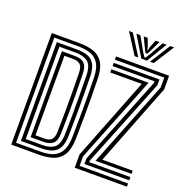

<svg xmlns="http://www.w3.org/2000/svg" viewBox="-168 -1142 1245 1294"><g transform="rotate(20 455.0 -495.5)"><path d="M52.8 0V-800H250Q308 -800 352.2 -785.5Q396.5 -771 422 -730.8Q447.5 -690.5 449 -613Q450.8 -538.2 451.2 -472.6Q451.8 -407 451.2 -338.9Q450.8 -270.8 449 -187.8Q447.5 -111.5 423 -71Q398.5 -30.5 354.6 -15.2Q310.8 0 251.5 0ZM79.2 -23H251.5Q285.8 -23 316.2 -29Q346.8 -35 370.2 -52.2Q393.8 -69.5 407.6 -102.2Q421.5 -135 422.8 -188.5Q424 -258.8 424.6 -327.4Q425.2 -396 424.8 -466.6Q424.2 -537.2 422.8 -612.2Q421.2 -679 399.9 -714.6Q378.5 -750.2 340.2 -763.6Q302 -777 250 -777H79.2ZM105.5 -45.8V-754.2H250Q294 -754.2 326.4 -742.9Q358.8 -731.5 376.9 -700.8Q395 -670 396.2 -612.2Q397.2 -552.8 397.9 -501.2Q398.5 -449.8 398.5 -400.8Q398.5 -351.8 398 -300.1Q397.5 -248.5 396.2 -188.5Q395 -129.2 376.2 -98.5Q357.5 -67.8 325.2 -56.8Q293 -45.8 251.5 -45.8ZM132 -68.8H251.5Q307.5 -68.8 337.9 -93.9Q368.2 -119 369.8 -189.5Q371.2 -262.5 371.8 -330.4Q372.2 -398.2 371.8 -467Q371.2 -535.8 369.8 -611.5Q368.2 -682.5 336.9 -706.9Q305.5 -731.2 250 -731.2H132ZM158.5 -91.8V-708.2H250Q273.8 -708.2 294.5 -702Q315.2 -695.8 328.8 -675Q342.2 -654.2 343 -610.5Q344.8 -536 345.4 -469Q346 -402 345.4 -334.6Q344.8 -267.2 343 -190.2Q341.5 -129.8 316.8 -110.8Q292 -91.8 251.5 -91.8ZM185 -114.8H251.5Q271 -114.8 285.5 -121.1Q300 -127.5 308.1 -144Q316.2 -160.5 316.8 -190.8Q318.2 -260.8 318.8 -329.8Q319.2 -398.8 318.8 -468.5Q318.2 -538.2 316.8 -610Q315.8 -655.2 298 -670.2Q280.2 -685.2 250 -685.2H185ZM624 -91.8 867.8 -707V-777H513.5V-800H894.2V-702L664.8 -114.8H882.5V-91.8ZM508.2 0V-95.2L739.5 -685.2H513.5V-708.2H780.2L534.8 -90.8V-23H882.5V0ZM561.2 -45.8V-85.8L814.5 -719.5V-731.2H513.5V-754.2H841.2V-712L587.5 -79.8V-68.8H882.5V-45.8ZM537 -990.8H564.5L656.8 -844.8H630.2ZM590.2 -990.8H618.5L671.2 -897.2L694.2 -860.8H703.2L726 -897L778.8 -990.8H807L719 -844.8H678.2ZM642.5 -990.8H671L692.5 -933.2L696.5 -913.8H700.8L705 -933.2L727.2 -990.8H755.5L720.5 -919L706.2 -889.5H691.2L677 -919ZM832.8 -990.8H860.2L767.2 -844.8H740.5Z"/></g></svg>

Font: Big Shoulders Inline Text Thin ExtraBold
Style: Regular
Weight: 800
Version: Version 2.002